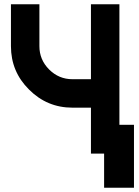

<svg xmlns="http://www.w3.org/2000/svg" viewBox="-20 -720 652 900"><path d="M31.3 -700V-503.7Q31.3 -384.2 116 -300.3Q200.6 -215.3 319.7 -215.3H406.3V0H539.7V-700H406.3V-348.7H319.7Q256 -348.7 210.3 -394.3Q164.7 -440 164.7 -503.7V-700ZM468 160H608V-135H468Z"/></svg>

Font: Unageo Variable
Style: Regular
Weight: 300
Designer: Richard Sepsi
Foundry: Richard Sepsi
Version: Version 2.200